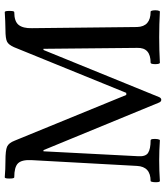

<svg xmlns="http://www.w3.org/2000/svg" viewBox="36 -742 715 828"><g transform="rotate(-90 394.0 -328.5)"><path d="M377 9Q369 9 365 -1L160 -499H155L134 -94Q131 -59 148 -48Q165 -37 202 -37Q207 -37 208 -27Q209 -17 207.5 -7Q206 3 202 3Q159 0 116 0Q72 0 27 3Q23 3 22 -7Q21 -17 22.5 -27Q24 -37 27 -37Q89 -37 92 -96L117 -551Q119 -593 103 -609Q87 -625 43 -625Q39 -625 38 -635.5Q37 -646 38 -656Q39 -666 43 -666Q77 -663 114 -663Q159 -663 175 -656Q191 -649 201 -623L398 -142H407L604 -626Q614 -649 627.5 -656Q641 -663 679 -663Q694 -663 717 -664Q740 -665 755 -666Q759 -666 760 -656Q761 -646 760 -635.5Q759 -625 755 -625Q715 -625 700 -606Q685 -587 686 -549L691 -95Q693 -37 757 -37Q761 -37 762.5 -27Q764 -17 762.5 -7Q761 3 757 3Q703 0 647 0Q592 0 537 3Q533 3 531.5 -7Q530 -17 531.5 -27Q533 -37 537 -37Q603 -37 601 -95L597 -499H592L389 -1Q385 9 377 9Z"/></g></svg>

Font: Junicode Two Beta Condensed Medium
Style: Regular
Weight: 500
Width: 3
Designer: Peter S. Baker
Foundry: Briery Creek Software
Version: Version 1.053; ttfautohint (v1.8.4)